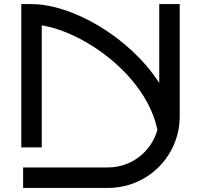

<svg xmlns="http://www.w3.org/2000/svg" viewBox="-20 -720 982 938"><path d="M858 -700H758V-315C610 -543 329 -700 134 -700H84V0H184V-596C389 -564 693 -353 749 -86C720 20 623 98 508 98H93V198H508C702 198 858 42 858 -152Z"/></svg>

Font: Bruno Ace SC
Style: Regular
Weight: 400
Designer: Astigmatic (AOETI)
Foundry: Astigmatic (AOETI)
Version: Version 1.000